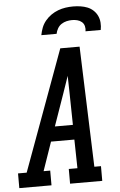

<svg xmlns="http://www.w3.org/2000/svg" viewBox="-86 -998 649 1040"><g transform="rotate(-5 238.0 -477.5)"><path d="M-24 0V-80H23L263 -735H368L391 -80H427V0H252V-80H299L296 -236H169L115 -80H151V0ZM295 -316 292 -490Q291 -513 291 -536.5Q291 -560 290 -583Q282 -560 274 -536.5Q266 -513 258 -490L197 -316ZM167 -815Q171 -836 178.5 -855.5Q186 -875 200 -892Q214 -909 232 -921.5Q250 -934 270 -941.5Q290 -949 310.5 -952Q331 -955 352 -955Q372 -955 392 -952Q412 -949 429.5 -942Q447 -935 461 -922Q475 -909 483 -892Q491 -875 492.5 -855Q494 -835 490 -815H407Q410 -829 406.5 -843Q403 -857 392.5 -866Q382 -875 368 -878.5Q354 -882 340 -882Q325 -882 310 -878.5Q295 -875 282 -866.5Q269 -858 261 -844Q253 -830 250 -815Z"/></g></svg>

Font: Iosevka Slab Medium
Style: Italic
Weight: 500
Italic angle: -9°
Monospace: yes
Designer: Belleve Invis
Foundry: Belleve Invis
Version: Version 11.1.0; ttfautohint (v1.8.3)